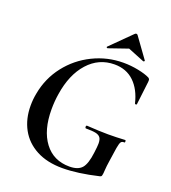

<svg xmlns="http://www.w3.org/2000/svg" viewBox="-147 -916 926 1037"><g transform="rotate(20 316.5 -397.5)"><path d="M54 -247Q54 -284 61 -319Q78 -411 134 -483Q190 -555 272.5 -595.5Q355 -636 447 -636Q490 -636 532.5 -627.5Q575 -619 599 -607Q605 -603 606.5 -599Q608 -595 607 -584L591 -450Q590 -447 585.5 -447Q581 -447 580 -450Q562 -526 517.5 -568.5Q473 -611 405 -611Q315 -611 253.5 -542.5Q192 -474 174 -356Q167 -313 167 -267Q167 -147 219 -78Q271 -9 363 -9Q412 -9 434 -34Q456 -59 464 -126Q469 -163 469 -179Q469 -203 460.5 -214Q452 -225 433.5 -229Q415 -233 377 -233Q375 -233 373.5 -235.5Q372 -238 372 -241Q372 -244 373.5 -246.5Q375 -249 377 -249Q452 -244 500 -244Q547 -244 598 -247Q601 -247 601.5 -240Q602 -233 598 -233Q585 -234 579 -226.5Q573 -219 568 -190Q563 -161 557 -116Q551 -77 550 -56Q549 -35 547 -28Q546 -22 544 -20Q542 -18 536 -16Q417 12 330 12Q242 12 180 -21Q118 -54 86 -112.5Q54 -171 54 -247ZM338 -680Q335 -680 333 -682.5Q331 -685 333 -687L449 -802Q454 -807 458 -807Q464 -807 467 -802L550 -687L551 -685Q551 -683 548 -681Q545 -679 543 -680L449 -718L339 -680Z"/></g></svg>

Font: Cormorant Garamond
Style: Bold Italic
Weight: 700
Italic angle: -10°
Designer: Christian Thalmann (Catharsis Fonts)
Foundry: Catharsis Fonts
Version: Version 4.000